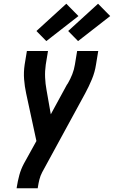

<svg xmlns="http://www.w3.org/2000/svg" viewBox="-20 -1008 610 1028"><path d="M182 0H69L70 -7Q75 -39 83.5 -70.5Q92 -102 108 -132L175 -253L120 -508Q112 -545 109 -583.5Q106 -622 112 -662L124 -735H237L225 -662Q220 -627 221.5 -593Q223 -559 229 -527L252 -396L338 -554Q340 -556 340.5 -557.5Q341 -559 342 -560L343 -561Q357 -585 367 -610.5Q377 -636 381 -662L393 -735H506L494 -662Q488 -622 472 -583.5Q456 -545 436 -508L206 -86Q196 -67 191 -47Q186 -27 183 -7ZM398 -788 345 -842 505 -988 570 -922ZM228 -788 175 -842 335 -988 400 -922Z"/></svg>

Font: Iosevka Term Curly
Style: Bold Italic
Weight: 700
Italic angle: -9°
Designer: Belleve Invis
Foundry: Belleve Invis
Version: Version 32.3.0